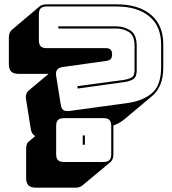

<svg xmlns="http://www.w3.org/2000/svg" viewBox="-20 -750 796 889"><path d="M330 119H147Q122 119 111.5 108Q101 97 101 73V-58Q101 -72 104 -81.5Q107 -91 114 -95L143 -120Q135 -124 129.5 -132.5Q124 -141 122 -156L101 -288Q98 -303 101.5 -313.5Q105 -324 113 -331L205 -408H67Q43 -408 32 -418.5Q21 -429 21 -454V-575Q21 -588 24.5 -597Q28 -606 35 -612L164 -721Q169 -725 177.5 -727.5Q186 -730 196 -730H519Q621 -730 678.5 -682Q736 -634 736 -544V-439Q736 -391 722.5 -358.5Q709 -326 684 -305L555 -197Q544 -188 531.5 -181Q519 -174 505 -169V-36Q505 -23 501.5 -14Q498 -5 491 1L361 109Q357 113 348.5 116Q340 119 330 119ZM571 -273Q642 -283 684 -319Q726 -355 726 -439V-544Q726 -629 671 -674.5Q616 -720 519 -720H196Q177 -720 168.5 -711.5Q160 -703 160 -684V-563Q160 -544 168.5 -535.5Q177 -527 196 -527H472Q485 -527 492 -520Q499 -513 499 -499Q499 -484 493 -477Q487 -470 472 -468L273 -440Q254 -438 245.5 -428Q237 -418 240 -399L261 -267Q264 -248 272.5 -241Q281 -234 300 -236ZM340 -340 338 -351 554 -380Q573 -383 588 -390.5Q603 -398 603 -424V-537Q603 -586 576.5 -602Q550 -618 519 -618H250V-628H519Q553 -628 583 -609.5Q613 -591 613 -537V-424Q613 -393 596 -383Q579 -373 556 -370ZM459 0Q478 0 486.5 -8.5Q495 -17 495 -36V-167Q495 -186 486.5 -194.5Q478 -203 459 -203H276Q257 -203 248.5 -194.5Q240 -186 240 -167V-36Q240 -17 248.5 -8.5Q257 0 276 0ZM363 -80V-123H373V-80Z"/></svg>

Font: Bungee Shade
Style: Regular
Weight: 400
Designer: David Jonathan Ross
Foundry: David Jonathan Ross
Version: Version 1.000;PS 1.0;hotconv 1.0.72;makeotf.lib2.5.5900